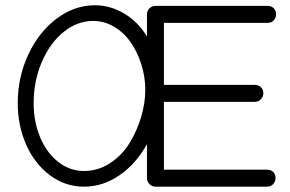

<svg xmlns="http://www.w3.org/2000/svg" viewBox="-20 -698 1094 724"><path d="M46.9 -309.1Q46.9 -407.2 86.9 -492.7Q127 -578.1 194.1 -628.2Q261.2 -678.2 337.9 -678.2Q395.5 -678.2 448.2 -647Q501 -615.7 534.2 -560.1V-644Q534.2 -657.7 543.7 -666.7Q553.2 -675.8 566.9 -675.8H990.2Q1003.9 -675.8 1012.5 -666.7Q1021 -657.7 1021 -644Q1021 -630.9 1012.2 -621.3Q1003.4 -611.8 990.2 -611.8H598.1V-377.9H940.9Q954.6 -377.9 963.9 -369.1Q973.1 -360.4 973.1 -347.2Q973.1 -333.5 963.9 -323.7Q954.6 -314 940.9 -314H598.1V-58.1H987.8Q1001.5 -58.1 1010.3 -49.3Q1019 -40.5 1019 -26.9Q1019 -13.2 1010 -3.7Q1001 5.9 987.8 5.9H566.9Q553.2 5.9 543.7 -3.7Q534.2 -13.2 534.2 -26.9V-154.8Q493.7 -80.6 430.9 -37.4Q368.2 5.9 296.9 5.9Q225.6 5.9 168 -37.4Q110.4 -80.6 78.6 -152.6Q46.9 -224.6 46.9 -309.1ZM296.9 -53.2Q349.6 -53.2 394.5 -82.5Q439.5 -111.8 467.8 -157.5Q496.1 -203.1 512 -256.1Q527.8 -309.1 527.8 -358.9Q527.8 -407.7 513.2 -454.6Q498.5 -501.5 473.1 -538.1Q447.8 -574.7 410.6 -596.9Q373.5 -619.1 331.1 -619.1Q272 -619.1 220.5 -577.9Q168.9 -536.6 137.9 -464.8Q106.9 -393.1 106.9 -309.1Q106.9 -239.3 131.1 -180.9Q155.3 -122.6 199 -87.9Q242.7 -53.2 296.9 -53.2Z"/></svg>

Font: Comic Neue
Style: Regular
Weight: 400
Designer: Craig Rozynski
Foundry: Craig Rozynski
Version: Version 2.003;hotconv 1.0.109;makeotfexe 2.5.65596